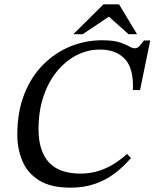

<svg xmlns="http://www.w3.org/2000/svg" viewBox="-20 -856 714 887"><path d="M305 11Q215 11 161 -22.5Q107 -56 83.5 -112Q60 -168 60 -234Q60 -339 92 -420.5Q124 -502 179.5 -557.5Q235 -613 305 -641.5Q375 -670 451 -670Q502 -670 530.5 -661Q559 -652 575 -642.5Q591 -633 603 -633Q615 -633 624 -643Q633 -653 645 -669H674L627 -440H594Q598 -540 557 -583.5Q516 -627 442 -627Q384 -627 333 -600.5Q282 -574 242.5 -525.5Q203 -477 180.5 -409.5Q158 -342 158 -259Q158 -159 205.5 -106.5Q253 -54 352 -54Q391 -54 427.5 -64Q464 -74 499 -94.5Q534 -115 567 -145L585 -126Q551 -86 510 -55Q469 -24 418.5 -6.5Q368 11 305 11ZM362 -698H319L458 -836H530L613 -698H574L483 -779Z"/></svg>

Font: STIX Two Text
Style: Italic
Weight: 400
Italic angle: -12°
Designer: Ross Mills, John Hudson & Paul Hanslow, Tiro Typeworks Ltd; with prior portions MicroPress Inc. and Coen Hoffman, Elsevi
Foundry: Tiro Typeworks Ltd
Version: Version 2.13 b171